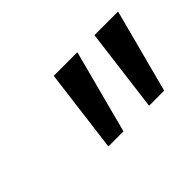

<svg xmlns="http://www.w3.org/2000/svg" viewBox="-51 -838 477 477"><g transform="rotate(-45 187.5 -599.0)"><path d="M232 -709 174 -489H121L149 -709ZM375 -709 317 -489H264L292 -709Z"/></g></svg>

Font: MedMera Sans
Style: Italic
Weight: 400
Italic angle: -11°
Designer: Kasper Nordkvist
Foundry: UNCUT.wtf
Version: Version 1.300